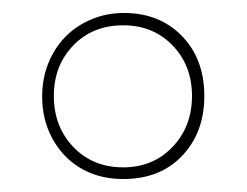

<svg xmlns="http://www.w3.org/2000/svg" viewBox="-20 -857 381 296"><path d="M45 -708Q45 -736 54.5 -759.5Q64 -783 80.5 -800Q97 -817 120.5 -827Q144 -837 171 -837Q226 -837 260.5 -801.5Q295 -766 295 -709Q295 -653 261 -617Q227 -581 170 -581Q142 -581 119 -590.5Q96 -600 79.5 -617.5Q63 -635 54 -658Q45 -681 45 -708ZM63 -709Q63 -662 93 -630.5Q123 -599 170 -599Q216 -599 246 -630.5Q276 -662 276 -709Q276 -756 246 -787Q216 -818 170 -818Q123 -818 93 -787Q63 -756 63 -709Z"/></svg>

Font: Libre Caslon Display
Style: Regular
Weight: 400
Designer: Pablo Impallari, Rodrigo Fuenzalida
Foundry: Pablo Impallari, Rodrigo Fuenzalida
Version: Version 1.002; ttfautohint (v1.5)